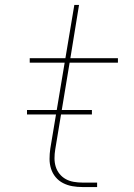

<svg xmlns="http://www.w3.org/2000/svg" viewBox="-20 -755 540 775"><path d="M313 0Q292 0 272 -3.5Q252 -7 234.5 -16Q217 -25 204.5 -40Q192 -55 186 -74Q180 -93 180 -113.5Q180 -134 183 -155L241 -502H100V-520H244L280 -735H299L264 -520H456V-502H261L203 -152Q200 -134 200 -116Q200 -98 205 -82Q210 -66 220.5 -53Q231 -40 245.5 -32Q260 -24 277.5 -21Q295 -18 313 -18H372V0ZM89 -293V-311H351V-293Z"/></svg>

Font: Iosevka SS04 Thin Oblique
Style: Regular
Weight: 100
Italic angle: -9°
Monospace: yes
Designer: Belleve Invis
Foundry: Belleve Invis
Version: Version 19.0.0; ttfautohint (v1.8.4)